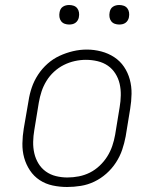

<svg xmlns="http://www.w3.org/2000/svg" viewBox="-20 -739 640 767"><path d="M248 8Q219 8 190.5 2Q162 -4 138.5 -19.5Q115 -35 99.5 -58.5Q84 -82 76.5 -109Q69 -136 69.5 -166Q70 -196 75 -226L94 -336Q98 -363 107 -389.5Q116 -416 132 -440.5Q148 -465 170 -484.5Q192 -504 218 -516Q244 -528 271.5 -534.5Q299 -541 327 -541Q356 -541 384.5 -533.5Q413 -526 436.5 -510.5Q460 -495 475.5 -472Q491 -449 498.5 -421.5Q506 -394 505.5 -364Q505 -334 500 -304L482 -194Q477 -167 468 -140.5Q459 -114 443 -89.5Q427 -65 405 -45.5Q383 -26 357 -13.5Q331 -1 303 3.5Q275 8 248 8ZM249 -30Q272 -30 295 -34.5Q318 -39 339 -49.5Q360 -60 378 -77Q396 -94 408.5 -114Q421 -134 428.5 -156Q436 -178 440 -201L458 -311Q462 -334 462.5 -358Q463 -382 458 -404Q453 -426 441 -445Q429 -464 411 -476.5Q393 -489 370 -494.5Q347 -500 323 -500Q301 -500 278.5 -495Q256 -490 235 -479.5Q214 -469 196 -452.5Q178 -436 165.5 -415.5Q153 -395 146 -373.5Q139 -352 135 -329L117 -219Q113 -196 112.5 -172.5Q112 -149 117 -127Q122 -105 133.5 -86Q145 -67 163 -54Q181 -41 203.5 -35.5Q226 -30 249 -30ZM456 -641Q447 -641 438.5 -644Q430 -647 424.5 -654Q419 -661 417.5 -670.5Q416 -680 418 -690Q419 -696 422 -702Q425 -708 431 -712Q437 -716 443.5 -717.5Q450 -719 456 -719Q466 -719 474.5 -716Q483 -713 488.5 -706Q494 -699 495.5 -689.5Q497 -680 495 -670Q494 -664 490.5 -658Q487 -652 481.5 -648Q476 -644 469.5 -642.5Q463 -641 456 -641ZM256 -641Q247 -641 238.5 -644Q230 -647 224.5 -654Q219 -661 217.5 -670.5Q216 -680 218 -690Q219 -696 222 -702Q225 -708 231 -712Q237 -716 243.5 -717.5Q250 -719 256 -719Q266 -719 274.5 -716Q283 -713 288.5 -706Q294 -699 295.5 -689.5Q297 -680 295 -670Q294 -664 290.5 -658Q287 -652 281.5 -648Q276 -644 269.5 -642.5Q263 -641 256 -641Z"/></svg>

Font: Iosevka Curly Slab XLtExObl
Style: Regular
Weight: 200
Width: 7
Italic angle: -9°
Monospace: yes
Designer: Belleve Invis
Foundry: Belleve Invis
Version: Version 11.0.0; ttfautohint (v1.8.3)